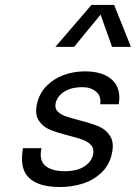

<svg xmlns="http://www.w3.org/2000/svg" viewBox="-20 -751 553 782"><path d="M73.7 -147.5H148.9Q138.2 -98.6 164.3 -76.2Q190.4 -53.7 243.2 -53.7Q293 -53.7 322.5 -72.5Q352.1 -91.3 358.9 -120.6Q364.3 -144 352.3 -158.4Q340.3 -172.9 319.3 -180.9Q298.3 -189 260.3 -198.7Q211.9 -210.9 183.1 -222.9Q154.3 -234.9 137.7 -260.5Q121.1 -286.1 130.9 -329.1Q140.6 -371.1 169.4 -400.6Q198.2 -430.2 239 -445.3Q279.8 -460.4 327.1 -460.4Q374.5 -460.4 408 -444.8Q441.4 -429.2 456.3 -399.2Q471.2 -369.1 463.4 -326.2H388.2Q393.1 -359.4 371.3 -377.7Q349.6 -396 316.9 -396Q284.2 -396 261.5 -387.5Q238.8 -378.9 224.9 -364Q210.9 -349.1 207 -331.5Q202.1 -311 213.6 -298.3Q225.1 -285.6 245.1 -278.3Q265.1 -271 301.3 -261.7Q350.6 -249 380.9 -236.6Q411.1 -224.1 428.5 -197Q445.8 -169.9 435.5 -124.5Q425.3 -79.1 394.3 -48.8Q363.3 -18.6 319.1 -3.9Q274.9 10.7 223.1 10.7Q137.2 10.7 97.9 -26.9Q58.6 -64.5 73.7 -147.5ZM352.5 -731H444.8L513.2 -560.1H436.5L389.6 -691.4L281.7 -560.1H205.6Z"/></svg>

Font: Glacial Indifference
Style: Italic
Weight: 400
Designer: Alfredo Marco Pradil
Foundry: Alfredo Marco Pradil
Version: Version 1.312